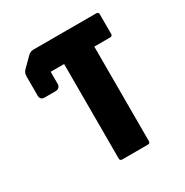

<svg xmlns="http://www.w3.org/2000/svg" viewBox="-156 -792 883 917"><g transform="rotate(-30 286.0 -333.0)"><path d="M257.5 0Q245 0 245 -12.5V-533.5H171V-466.5Q171 -455.5 163.8 -448.5Q156.5 -441.5 145 -441.5H85Q60 -441.5 60 -466.5V-571Q60 -591.5 72 -603.5L121 -652.5Q135 -666.5 151 -666.5H499Q511.5 -666.5 511.5 -654V-546Q511.5 -533.5 499 -533.5H411.5V-12.5Q411.5 0 399 0Z"/></g></svg>

Font: Jaro
Style: Regular
Weight: 400
Designer: Agyei Archer, Celine Hurka, Mirko Velimirović
Version: Version 1.000